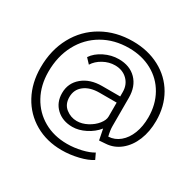

<svg xmlns="http://www.w3.org/2000/svg" viewBox="-158 -766 1104 1084"><g transform="rotate(30 394.0 -224.0)"><path d="M34 -203Q34 -316 82 -404.5Q130 -493 216.5 -542Q303 -591 413 -591Q511 -591 588 -550Q665 -509 707.5 -435.5Q750 -362 750 -267Q750 -197 727 -140.5Q704 -84 662 -50Q620 -16 567 -13L526 -10L512 -80Q484 -45 440.5 -23Q397 -1 356 -1Q292 -1 251.5 -39Q211 -77 211 -138Q211 -203 260 -244Q309 -285 387 -285H505V-314Q505 -362 473.5 -392.5Q442 -423 393 -423Q354 -423 317.5 -403Q281 -383 262 -352L232 -384Q255 -419 300.5 -441.5Q346 -464 394 -464Q466 -464 508.5 -420.5Q551 -377 551 -303V-118Q551 -91 560 -55Q601 -57 633.5 -84Q666 -111 684 -157Q702 -203 702 -262Q702 -345 665.5 -410Q629 -475 563 -511Q497 -547 413 -547Q317 -547 242 -503.5Q167 -460 125.5 -382Q84 -304 84 -204Q84 -116 121.5 -47.5Q159 21 225.5 59Q292 97 378 97Q424 97 470.5 86Q517 75 544 58L562 96Q531 117 477 130Q423 143 370 143Q272 143 195.5 99Q119 55 76.5 -23.5Q34 -102 34 -203ZM505 -154V-245H393Q332 -245 295 -216.5Q258 -188 258 -139Q258 -92 290 -67Q322 -42 361 -42Q395 -42 429 -60Q463 -78 484 -104.5Q505 -131 505 -154Z"/></g></svg>

Font: Sarabun ExtraLight
Style: Regular
Weight: 275
Designer: Suppakit Chalermlarp | Katatrad Co.,Ltd.
Foundry: Cadson Demak Co.,Ltd.
Version: Version 1.000; ttfautohint (v1.6)